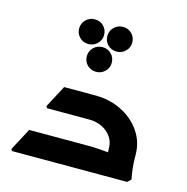

<svg xmlns="http://www.w3.org/2000/svg" viewBox="-95 -712 781 803"><g transform="rotate(15 295.5 -311.0)"><path d="M415 -117Q415 -143 400.5 -164.5Q386 -186 361 -198.5Q336 -211 304 -211H158V-222L170 -315H304Q364 -315 415.5 -290Q467 -265 498.5 -220Q530 -175 530 -117ZM26 0 22 -8 73 -104H225V0ZM73 0V-104H324Q349 -104 373.5 -102.5Q398 -101 414 -99Q430 -97 430 -97V0ZM122 -211 117 -219 168 -315H287V-211ZM426 0Q422 -27 418.5 -57Q415 -87 415 -117H530Q530 -87 533 -60Q536 -33 540 -14L525 0ZM219 -515Q196 -515 180.5 -530.5Q165 -546 165 -568Q165 -591 181 -606.5Q197 -622 219 -622Q242 -622 257.5 -606.5Q273 -591 273 -568Q273 -546 257 -530.5Q241 -515 219 -515ZM341 -515Q318 -515 302.5 -530.5Q287 -546 287 -568Q287 -591 303 -606.5Q319 -622 341 -622Q364 -622 379.5 -606.5Q395 -591 395 -568Q395 -546 379 -530.5Q363 -515 341 -515ZM280 -411Q257 -411 241.5 -426.5Q226 -442 226 -464Q226 -487 242 -502.5Q258 -518 280 -518Q303 -518 318.5 -502.5Q334 -487 334 -464Q334 -442 318 -426.5Q302 -411 280 -411Z"/></g></svg>

Font: Fustat
Style: Bold
Weight: 700
Designer: Mohamed Gaber, Khaled Hosny, Laura Garcia Mut
Foundry: Kief Type Foundry, Alif Type Foundry, Hard Type Foundry
Version: Version 1.007